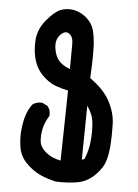

<svg xmlns="http://www.w3.org/2000/svg" viewBox="-54 -789 608 847"><g transform="rotate(5 250.0 -365.5)"><path d="M217.8 -747.1Q260.7 -747.1 295.9 -716.8Q322.3 -693.8 330.1 -662.6Q336.9 -635.7 339.4 -601.6Q340.3 -585.9 340.3 -555.4Q340.3 -524.9 336.9 -452.1Q400.4 -407.2 425.8 -357.9Q452.1 -307.6 453.1 -259.8Q453.6 -244.6 453.6 -230Q453.6 -168.5 448.2 -134.8Q445.8 -116.2 440.9 -99.6Q431.6 -64.5 397.5 -30.5Q363.3 3.4 318.4 10.7Q283.7 16.1 247.1 16.1Q228 16.1 225.1 15.6Q187 7.3 153.8 -7.8Q118.2 -24.9 89.6 -55.2Q61 -85.4 55.7 -127.9Q52.7 -150.9 52.7 -169.7Q52.7 -188.5 54.7 -204.1Q58.6 -238.8 66.9 -264.2Q75.2 -289.6 91.8 -313L92.8 -314Q108.4 -325.7 128.9 -325.7Q131.8 -325.7 136.7 -325.2L159.2 -314Q167 -304.7 169.7 -295.7Q172.4 -286.6 172.4 -278.3Q172.4 -274.9 171.9 -270Q142.6 -224.6 142.6 -172.4Q142.6 -154.3 145.5 -144.5Q151.9 -124 174.8 -106Q201.2 -85 238.3 -78.6L244.1 -389.2Q215.3 -395 188.5 -404.8Q157.7 -416 128.9 -444.8Q87.4 -486.3 82 -557.1Q81.1 -567.4 81.1 -578.6Q81.1 -589.8 82 -602.1Q86.4 -649.4 121.1 -690.4Q155.8 -731.4 182.1 -740.7Q198.7 -747.1 217.8 -747.1ZM334.5 -330.1 331.1 -90.3 342.8 -94.7Q358.9 -133.3 362.8 -173.8Q365.2 -194.8 365.2 -216.3Q365.2 -237.8 363.3 -257.3Q361.3 -276.9 354.2 -294.4Q347.2 -312 334.5 -330.1ZM244.1 -484.4Q244.6 -539.1 244.6 -564.2Q244.6 -589.4 244.6 -600.1Q244.1 -628.4 225.6 -640.6Q219.7 -644.5 213.9 -644.5Q202.1 -644.5 188.5 -630.9Q170.9 -612.8 170.9 -585.4Q170.9 -579.1 171.9 -571.8Q177.2 -532.7 198.7 -511.2Q216.3 -494.1 244.1 -484.4Z"/></g></svg>

Font: Bakudai
Style: Bold
Weight: 700
Version: Version 1.48